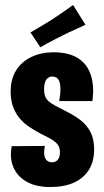

<svg xmlns="http://www.w3.org/2000/svg" viewBox="-20 -745 418 775"><path d="M182 10Q133 10 97.5 -6.5Q62 -23 43 -53Q24 -83 24 -123Q24 -131 25 -139Q26 -147 27 -155L161 -156Q160 -149 159 -142Q158 -135 158 -129Q158 -117 161.5 -108.5Q165 -100 172 -95Q179 -90 190 -90Q200 -90 207 -94.5Q214 -99 218 -108Q222 -117 222 -130Q222 -150 212.5 -162Q203 -174 185.5 -184Q168 -194 143 -206Q121 -218 99.5 -232Q78 -246 61 -265.5Q44 -285 33.5 -312Q23 -339 23 -375Q23 -426 45.5 -461.5Q68 -497 107.5 -515.5Q147 -534 196 -534Q251 -534 286.5 -515Q322 -496 339 -461Q356 -426 356 -379Q356 -373 355.5 -366Q355 -359 354.5 -352Q354 -345 353 -337H219Q221 -350 222.5 -362Q224 -374 224 -385Q224 -408 217 -422Q210 -436 190 -436Q182 -436 174.5 -431Q167 -426 162.5 -415Q158 -404 158 -386Q158 -368 162 -357Q166 -346 175 -337.5Q184 -329 200 -320Q224 -307 252 -293Q280 -279 305 -260Q330 -241 345 -212.5Q360 -184 360 -142Q360 -93 338.5 -59Q317 -25 277.5 -7.5Q238 10 182 10ZM143 -554 103 -614Q117 -622 131 -630.5Q145 -639 159.5 -647.5Q174 -656 188 -665Q203 -675 217.5 -684.5Q232 -694 246.5 -704.5Q261 -715 275 -725L325 -645Q308 -637 291.5 -629.5Q275 -622 259.5 -615Q244 -608 229 -600Q215 -593 200.5 -585.5Q186 -578 172 -570.5Q158 -563 143 -554Z"/></svg>

Font: Truculenta Black
Style: Regular
Weight: 900
Version: Version 1.002